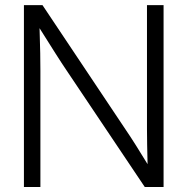

<svg xmlns="http://www.w3.org/2000/svg" viewBox="-20 -748 749 768"><path d="M75.7 0V-727.5H149.9L483.9 -227.5Q501 -202.6 524.2 -165.8Q547.4 -128.9 570.3 -91.3Q569.3 -127.4 568.6 -167.2Q567.9 -207 567.9 -230.5V-727.5H634.3V0H559.1L247.6 -464.4Q229 -491.7 200.9 -535.9Q172.9 -580.1 138.2 -635.3Q140.1 -578.1 140.9 -535.4Q141.6 -492.7 141.6 -464.8V0Z"/></svg>

Font: Inter Display Light
Style: Regular
Weight: 300
Designer: Rasmus Andersson
Foundry: rsms
Version: Version 4.000;git-a52131595